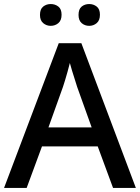

<svg xmlns="http://www.w3.org/2000/svg" viewBox="-20 -931 694 951"><path d="M540 0 464 -206H188L112 0H0L271 -717H383L653 0ZM362 -501Q359 -512 351.5 -534.5Q344 -557 337 -580.5Q330 -604 326 -619Q321 -599 314.5 -575.5Q308 -552 302 -532.5Q296 -513 292 -501L220 -300H434ZM178 -857Q178 -886 194 -898.5Q210 -911 231 -911Q253 -911 269 -898.5Q285 -886 285 -858Q285 -830 269 -816.5Q253 -803 231 -803Q210 -803 194 -816.5Q178 -830 178 -857ZM369 -857Q369 -886 384.5 -898.5Q400 -911 422 -911Q443 -911 459 -898.5Q475 -886 475 -858Q475 -830 459 -816.5Q443 -803 422 -803Q400 -803 384.5 -816.5Q369 -830 369 -857Z"/></svg>

Font: Noto Sans Tangsa Medium
Style: Regular
Weight: 500
Version: Version 1.504